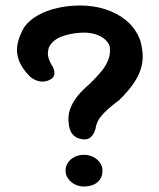

<svg xmlns="http://www.w3.org/2000/svg" viewBox="-20 -675 579 697"><path d="M283 -169Q264 -171 253 -179Q242 -187 237 -197.5Q232 -208 231 -215.5Q230 -223 230 -223Q225 -253 234.5 -279Q244 -305 262.5 -327.5Q281 -350 304 -369Q331 -395 348.5 -416.5Q366 -438 374 -460.5Q382 -483 378 -508Q371 -526 354 -537.5Q337 -549 315.5 -553.5Q294 -558 271 -556Q236 -554 205.5 -543Q175 -532 160 -508Q155 -498 154 -486Q153 -474 157.5 -460.5Q162 -447 173 -430Q173 -430 175.5 -423.5Q178 -417 177.5 -407Q177 -397 167 -389Q153 -380 139.5 -379Q126 -378 115 -382Q104 -386 97.5 -390.5Q91 -395 91 -395Q48 -437 42.5 -480.5Q37 -524 69 -578Q88 -603 118.5 -620Q149 -637 188.5 -646Q228 -655 272 -655Q319 -655 362 -641.5Q405 -628 438.5 -600.5Q472 -573 489 -529Q495 -508 497.5 -484Q500 -460 493.5 -433Q487 -406 467.5 -376Q448 -346 412 -311Q375 -284 352.5 -259.5Q330 -235 327 -208Q327 -208 323.5 -198Q320 -188 310.5 -178Q301 -168 283 -169ZM284 2Q266 2 251 -6Q236 -14 227 -27Q218 -40 218 -56Q218 -72 227 -85Q236 -98 251 -105.5Q266 -113 284 -113Q303 -113 318 -105.5Q333 -98 342.5 -85Q352 -72 352 -56Q352 -36 342.5 -23Q333 -10 318 -4Q303 2 284 2Z"/></svg>

Font: Sour Gummy Black Medium
Style: Regular
Weight: 500
Version: Version 1.000